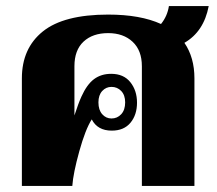

<svg xmlns="http://www.w3.org/2000/svg" viewBox="-20 -612 713 632"><path d="M587 -471Q620 -423 620 -354V0H447V-394Q447 -446 416.5 -474.5Q386 -503 336 -503Q285 -503 255 -475Q225 -447 225 -394V-232Q238 -272 248 -294Q266 -334 289.5 -351.5Q313 -369 346 -369Q387 -369 409 -341.5Q431 -314 431 -274Q431 -234 409.5 -208Q388 -182 348 -182Q301 -182 282 -219Q261 -186 241 -114Q221 -42 218 0H52V-354Q52 -453 121 -508.5Q190 -564 336 -564Q442 -564 510 -533Q531 -559 536 -592H667Q651 -508 587 -471ZM304 -275Q304 -250 316.5 -236Q329 -222 347 -222Q366 -222 379 -236Q392 -250 392 -275Q392 -299 379 -312.5Q366 -326 347 -326Q329 -326 316.5 -312.5Q304 -299 304 -275Z"/></svg>

Font: Trirong ExtraBold
Style: Regular
Weight: 800
Designer: Katatrad Team
Foundry: CadsonDemak
Version: Version 1.001